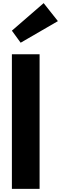

<svg xmlns="http://www.w3.org/2000/svg" viewBox="-20 -1207 446 1227"><path d="M56 -860V0H233V-860ZM56 -1011 112 -934 350 -1072 259 -1187Z"/></svg>

Font: Sztylet
Style: Bd
Weight: 700
Foundry: Cannot Into Space Fonts, PlusOne Fonts
Version: Version 0.12